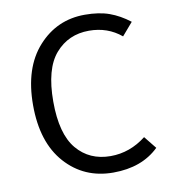

<svg xmlns="http://www.w3.org/2000/svg" viewBox="-80 -770 761 851"><g transform="rotate(-10 300.0 -344.5)"><path d="M358 -700Q422 -700 468 -683.5Q514 -667 558 -633L509 -576Q448 -627 364 -627Q271 -627 212.5 -559.5Q154 -492 154 -345Q154 -199 211 -131Q268 -63 363 -63Q450 -63 523 -120L568 -64Q491 11 362 11Q231 11 147 -83Q63 -177 63 -345Q63 -512 147.5 -606Q232 -700 358 -700Z"/></g></svg>

Font: Fira Mono
Style: Regular
Weight: 400
Designer: Carrois Corporate & Edenspiekermann AG
Foundry: Carrois Corporate GbR & Edenspiekermann AG
Version: Version 3.206;PS 003.206;hotconv 1.0.70;makeotf.lib2.5.58329